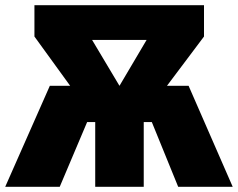

<svg xmlns="http://www.w3.org/2000/svg" viewBox="-35 -716 912 736"><path d="M857 0H648L547 -248H516V0H330V-248H299L194 0H-15L156 -387H234L97 -576V-696H747V-576L605 -387H688ZM423 -387 527 -563H318Z"/></svg>

Font: FiraGO Heavy
Style: Regular
Weight: 900
Designer: bBox Type
Foundry: bBox Type GmbH
Version: Version 1.001